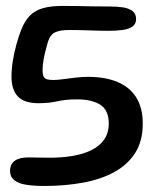

<svg xmlns="http://www.w3.org/2000/svg" viewBox="-20 -623 535 650"><path d="M129.4 6.6Q105.9 6.6 87 4.8Q68.1 3.1 53.8 -0.6Q34.9 -6.3 24.5 -16.6Q14.1 -26.9 14.1 -44.4Q14.1 -67.7 30.2 -78.9Q46.2 -90.1 76.1 -90.1Q88.6 -90.1 108.7 -89.6Q128.8 -89.1 149.6 -89.1Q189.2 -89.1 225.1 -95Q260.9 -100.8 288.6 -114.3Q316.4 -127.8 332.3 -150Q348.2 -172.2 348.2 -205.1Q348.2 -249.6 319.9 -268.1Q291.6 -286.6 240.5 -286.6Q202.6 -286.6 174.4 -280.1Q146.2 -273.6 110.3 -273.6Q62.6 -273.6 40.8 -296.2Q18.9 -318.8 18.9 -363.1Q18.9 -389.4 23.6 -418Q28.2 -446.6 35.9 -473.9Q43.6 -501.2 51.9 -522.5Q64.2 -553.1 81.7 -570.6Q99.2 -588.1 126.3 -595.6Q153.4 -603 193.5 -603Q222.9 -603 244.7 -602.5Q266.4 -602 291.2 -601.5Q316 -601 352.8 -601Q376.8 -601 396.7 -598Q416.6 -594.9 428.6 -585.7Q440.7 -576.5 440.7 -558.4Q440.7 -541.2 427.8 -532.7Q414.9 -524.1 393.7 -521.4Q372.4 -518.7 347.8 -518.7Q318.2 -518.7 282.3 -520.1Q246.3 -521.4 213.5 -521.4Q182.4 -521.4 165.9 -513.2Q149.4 -504.9 142.2 -481.2Q138.7 -469.2 134.5 -452.9Q130.2 -436.7 127.2 -419.2Q124.1 -401.8 124.1 -385.8Q124.1 -370.4 127.9 -363.3Q131.8 -356.2 140.2 -354.2Q148.6 -352.2 161.2 -352.2Q174.6 -352.2 194 -355Q213.4 -357.8 235.7 -360.2Q257.9 -362.8 278.4 -362.8Q336.3 -362.8 377.8 -345.5Q419.2 -328.2 441.2 -293.1Q463.3 -257.9 463.3 -204.2Q463.3 -145.6 437.6 -105.2Q411.9 -64.9 366.3 -40.2Q320.8 -15.5 260.2 -4.5Q199.6 6.6 129.4 6.6Z"/></svg>

Font: Gluten Thin
Style: Regular
Weight: 100
Designer: Tyler Finck
Foundry: Etcetera Type Company
Version: Version 1.300